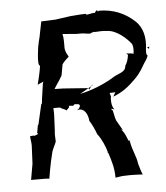

<svg xmlns="http://www.w3.org/2000/svg" viewBox="-47 -624 590 681"><g transform="rotate(-5 248.5 -283.5)"><path d="M48 -158C48 -148 51 -137 51 -125L48 -60C45 -41 41 -22 38 -3H81C88 -3 96 -3 103 -2C106 -22 110 -43 114 -62L122 -96C126 -108 134 -122 137 -131V-132C137 -142 135 -157 137 -169L139 -210C140 -224 140 -239 139 -250H163C167 -245 180 -243 184 -238H185C188 -240 191 -245 195 -248L194 -253C200 -253 206 -253 210 -252C211 -252 212 -258 218 -257C231 -257 238 -254 230 -242C229 -240 225 -237 223 -236V-235C225 -236 230 -237 233 -237C252 -235 261 -212 262 -194C271 -180 279 -163 286 -144C300 -127 313 -97 318 -77C317 -77 316 -76 316 -76C316 -76 318 -75 319 -75C329 -45 337 -19 337 14L338 15C348 13 361 11 373 11C392 10 416 11 434 12V11C431 6 426 -10 421 -28C419 -51 404 -77 399 -109C399 -111 400 -113 401 -114H400C399 -113 397 -111 397 -109C390 -116 390 -132 372 -154C371 -156 375 -152 376 -151L377 -152C371 -163 363 -176 357 -187C353 -197 350 -216 348 -224H346V-225C341 -231 342 -230 347 -229C349 -229 352 -227 354 -226V-227C343 -240 344 -267 346 -273C344 -279 344 -283 342 -286C350 -287 356 -286 363 -287C360 -282 357 -276 354 -272C387 -284 410 -302 434 -326C459 -351 463 -364 474 -381C480 -389 485 -397 488 -406V-407C487 -408 485 -410 485 -412H484C484 -412 485 -413 484 -414V-419C483 -422 485 -425 484 -427C491 -474 480 -507 458 -529C421 -564 378 -580 330 -580C329 -579 327 -578 325 -578V-580C321 -587 316 -573 314 -573C313 -573 313 -574 312 -574H310L288 -570H285L284 -571C283 -571 283 -573 283 -573H282C265 -573 248 -571 230 -570L173 -562C157 -562 140 -560 123 -560C120 -542 115 -523 112 -505C110 -496 107 -487 106 -478L105 -477C106 -477 105 -476 105 -475C105 -475 93 -404 105 -404C102 -382 96 -358 91 -338V-337C96 -341 106 -343 112 -347C111 -344 109 -340 109 -337L104 -302C102 -292 101 -279 100 -270C99 -269 97 -267 97 -266L81 -196C80 -196 80 -195 79 -195L74 -167C75 -167 75 -165 76 -165C76 -164 77 -164 77 -163C72 -162 65 -156 60 -159ZM149 -317C157 -331 169 -346 178 -363L185 -402C192 -412 203 -422 209 -427C205 -434 198 -446 197 -457V-482C197 -492 196 -501 194 -509C210 -508 227 -506 244 -505H265C273 -504 284 -502 291 -502H292C295 -504 301 -506 306 -507C307 -507 308 -507 308 -506C323 -507 338 -508 351 -506C386 -506 422 -472 437 -452C441 -442 441 -430 439 -417C434 -419 426 -420 419 -420C417 -420 415 -421 413 -421C414 -420 416 -419 417 -417L419 -415C417 -400 413 -387 406 -377C405 -354 380 -353 361 -341C326 -319 279 -300 238 -292C246 -297 257 -302 268 -309C267 -309 267 -310 266 -310L212 -314C192 -316 168 -317 149 -317ZM268 -309C272 -311 276 -314 280 -316C278 -313 273 -308 273 -305C272 -307 270 -308 268 -309ZM273 -303C273 -303 274 -303 274 -303C274 -304 273 -304 273 -305ZM280 -316C282 -317 284 -319 286 -320C286 -320 283 -321 280 -317ZM488 -435C489 -435 489 -436 489 -436C500 -438 497 -438 496 -434L495 -428C494 -432 492 -434 489 -435Z"/></g></svg>

Font: Charger Mayhem
Style: Obl
Weight: 400
Designer: Jasper
Foundry: Cannot Into Space Fonts
Version: Version 0.98